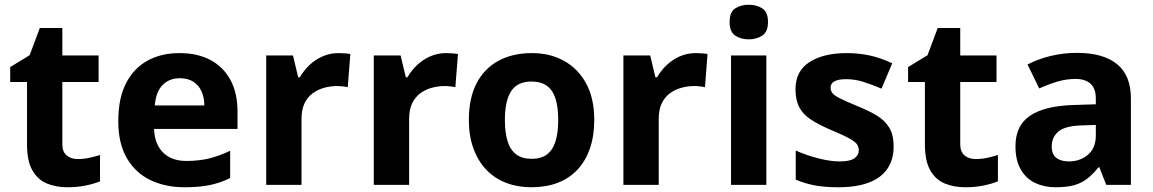

<svg xmlns="http://www.w3.org/2000/svg" viewBox="-20 -846 4866 810"><path d="M308 -175Q333 -175 356 -180Q379 -185 402 -192V-81Q378 -71 342.5 -63.5Q307 -56 265 -56Q216 -56 177.5 -72Q139 -88 116.5 -127.5Q94 -167 94 -237V-500H23V-563L105 -613L148 -728H243V-612H396V-500H243V-237Q243 -206 261 -190.5Q279 -175 308 -175Z M737 -622Q813 -622 867.5 -593Q922 -564 952 -509Q982 -454 982 -374V-302H630Q632 -239 667.5 -203Q703 -167 766 -167Q819 -167 862 -177.5Q905 -188 951 -210V-95Q911 -75 866.5 -65.5Q822 -56 759 -56Q677 -56 614 -86.5Q551 -117 515 -179Q479 -241 479 -335Q479 -431 511.5 -494.5Q544 -558 602 -590Q660 -622 737 -622ZM738 -516Q695 -516 666.5 -488Q638 -460 633 -401H842Q842 -434 830.5 -460Q819 -486 796 -501Q773 -516 738 -516Z M1408 -622Q1419 -622 1434 -621Q1449 -620 1458 -618L1447 -478Q1440 -480 1426.5 -481.5Q1413 -483 1403 -483Q1374 -483 1347 -475.5Q1320 -468 1298.5 -452Q1277 -436 1264.5 -409.5Q1252 -383 1252 -344V-66H1103V-612H1216L1238 -520H1245Q1261 -548 1285 -571Q1309 -594 1340.5 -608Q1372 -622 1408 -622Z M1862 -622Q1873 -622 1888 -621Q1903 -620 1912 -618L1901 -478Q1894 -480 1880.5 -481.5Q1867 -483 1857 -483Q1828 -483 1801 -475.5Q1774 -468 1752.5 -452Q1731 -436 1718.5 -409.5Q1706 -383 1706 -344V-66H1557V-612H1670L1692 -520H1699Q1715 -548 1739 -571Q1763 -594 1794.5 -608Q1826 -622 1862 -622Z M2487 -340Q2487 -272 2468.5 -219Q2450 -166 2415.5 -129.5Q2381 -93 2332 -74.5Q2283 -56 2221 -56Q2164 -56 2115.5 -74.5Q2067 -93 2032 -129.5Q1997 -166 1977.5 -219Q1958 -272 1958 -340Q1958 -431 1990 -493.5Q2022 -556 2082 -589Q2142 -622 2224 -622Q2301 -622 2360 -589Q2419 -556 2453 -493.5Q2487 -431 2487 -340ZM2110 -340Q2110 -286 2121.5 -249.5Q2133 -213 2158 -194.5Q2183 -176 2223 -176Q2263 -176 2287.5 -194.5Q2312 -213 2323.5 -249.5Q2335 -286 2335 -340Q2335 -394 2323.5 -430Q2312 -466 2287 -484Q2262 -502 2222 -502Q2163 -502 2136.5 -461.5Q2110 -421 2110 -340Z M2915 -622Q2926 -622 2941 -621Q2956 -620 2965 -618L2954 -478Q2947 -480 2933.5 -481.5Q2920 -483 2910 -483Q2881 -483 2854 -475.5Q2827 -468 2805.5 -452Q2784 -436 2771.5 -409.5Q2759 -383 2759 -344V-66H2610V-612H2723L2745 -520H2752Q2768 -548 2792 -571Q2816 -594 2847.5 -608Q2879 -622 2915 -622Z M3213 -612V-66H3064V-612ZM3139 -826Q3172 -826 3196 -810.5Q3220 -795 3220 -753Q3220 -712 3196 -696Q3172 -680 3139 -680Q3105 -680 3081.5 -696Q3058 -712 3058 -753Q3058 -795 3081.5 -810.5Q3105 -826 3139 -826Z M3750 -228Q3750 -173 3724 -134.5Q3698 -96 3646 -76Q3594 -56 3517 -56Q3460 -56 3419 -63.5Q3378 -71 3337 -88V-211Q3381 -191 3432 -178Q3483 -165 3522 -165Q3566 -165 3584.5 -178Q3603 -191 3603 -212Q3603 -226 3595.5 -237Q3588 -248 3563 -262Q3538 -276 3485 -298Q3434 -320 3401 -341.5Q3368 -363 3352 -393.5Q3336 -424 3336 -470Q3336 -546 3395 -584Q3454 -622 3552 -622Q3603 -622 3649 -612Q3695 -602 3744 -579L3699 -472Q3659 -489 3623 -500.5Q3587 -512 3550 -512Q3517 -512 3500.5 -503Q3484 -494 3484 -476Q3484 -463 3492.5 -452.5Q3501 -442 3525.5 -430Q3550 -418 3598 -398Q3645 -379 3679 -358.5Q3713 -338 3731.5 -307.5Q3750 -277 3750 -228Z M4096 -175Q4121 -175 4144 -180Q4167 -185 4190 -192V-81Q4166 -71 4130.5 -63.5Q4095 -56 4053 -56Q4004 -56 3965.5 -72Q3927 -88 3904.5 -127.5Q3882 -167 3882 -237V-500H3811V-563L3893 -613L3936 -728H4031V-612H4184V-500H4031V-237Q4031 -206 4049 -190.5Q4067 -175 4096 -175Z M4524 -623Q4634 -623 4692.5 -575.5Q4751 -528 4751 -430V-66H4647L4618 -140H4614Q4591 -111 4566.5 -92Q4542 -73 4510.5 -64.5Q4479 -56 4433 -56Q4385 -56 4346.5 -74.5Q4308 -93 4286 -131.5Q4264 -170 4264 -229Q4264 -316 4325 -357.5Q4386 -399 4508 -403L4603 -406V-430Q4603 -473 4580.5 -493Q4558 -513 4518 -513Q4478 -513 4440 -501.5Q4402 -490 4364 -473L4315 -574Q4359 -597 4412.5 -610Q4466 -623 4524 -623ZM4545 -317Q4473 -315 4445 -291Q4417 -267 4417 -228Q4417 -194 4437 -179.5Q4457 -165 4489 -165Q4537 -165 4570 -193.5Q4603 -222 4603 -274V-319Z"/></svg>

Font: Noto Sans Malayalam UI
Style: Regular
Weight: 400
Designer: Jelle Bosma - Monotype Design Team
Foundry: Monotype Imaging Inc.
Version: Version 2.104